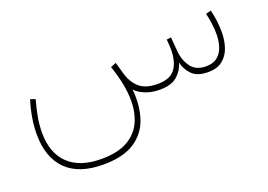

<svg xmlns="http://www.w3.org/2000/svg" viewBox="-82 -488 1318 946"><g transform="rotate(-20 577.0 -15.0)"><path d="M709 0Q665.5 0 631.6 -14.4Q597.7 -28.8 582.5 -46.9Q590.8 41 567.4 108.4Q543.9 175.8 483.9 213.6Q423.8 251.5 321.8 251.5Q194.3 251.5 128.7 186.3Q63 121.1 63 -1.5Q63 -43 70.6 -87.4Q78.1 -131.8 91.8 -175.3L117.7 -165.5Q106 -125 98.1 -82.5Q90.3 -40 90.3 1.5Q90.3 107.4 150.1 164.8Q210 222.2 321.8 222.2Q407.7 222.2 459.2 193.1Q510.7 164.1 533.9 114.3Q557.1 64.5 557.1 1.5Q557.1 -42 547.4 -90.1Q537.6 -138.2 520.5 -187L549.3 -198.7L568.4 -132.3Q583 -85 615.2 -57.6Q647.5 -30.3 709.5 -30.3Q774.9 -30.3 801.5 -67.1Q828.1 -104 828.1 -167.5Q828.1 -178.2 827.1 -192.4Q826.2 -206.5 824.7 -220.7L848.1 -223.6L854 -152.3Q857.4 -103 883.1 -66.7Q908.7 -30.3 963.4 -30.3Q1000.5 -30.3 1022.7 -48.6Q1044.9 -66.9 1054.7 -96.9Q1064.5 -127 1064.5 -161.6Q1064.5 -190.4 1060.5 -219.5Q1056.6 -248.5 1050.3 -273.4L1077.6 -280.8Q1092.3 -222.2 1092.3 -162.6Q1092.3 -119.6 1079.8 -82.8Q1067.4 -45.9 1039.3 -23.2Q1011.2 -0.5 964.4 0Q905.8 0 878.4 -28.3Q851.1 -56.6 843.3 -92.8Q830.6 -51.8 799.6 -25.9Q768.6 0 709 0Z"/></g></svg>

Font: Vazirmatn RD FD Thin
Style: Regular
Weight: 100
Designer: Saber Rastikerdar
Foundry: Saber Rastikerdar
Version: Version 33.003